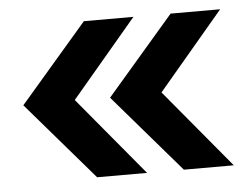

<svg xmlns="http://www.w3.org/2000/svg" viewBox="-38 -501 644 494"><g transform="rotate(-5 284.0 -253.5)"><path d="M245 -253 419 -455H547L378 -255L547 -52H418ZM21 -253 195 -455H323L154 -255L323 -52H194Z"/></g></svg>

Font: Techna Sans
Style: Regular
Weight: 400
Designer: Carl Enlund
Version: Version 1.003